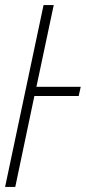

<svg xmlns="http://www.w3.org/2000/svg" viewBox="-53 -734 337 754"><path d="M-33 0H7L82 -357H256L264 -393H90L158 -714H118Z"/></svg>

Font: Noto Sans ExtraLight
Style: Italic
Weight: 200
Italic angle: -12°
Designer: Monotype Design Team
Foundry: Monotype Imaging Inc.
Version: Version 2.013